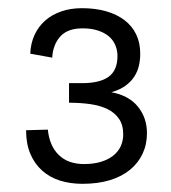

<svg xmlns="http://www.w3.org/2000/svg" viewBox="-20 -592 422 474"><path d="M98.1 -272Q102.1 -231.9 125 -209.5Q147.9 -187 187.5 -187Q211.4 -187 229.5 -192.6Q247.6 -198.2 259.8 -208Q272 -217.8 278.1 -231.2Q284.2 -244.6 284.2 -260.3Q284.2 -283.7 273.7 -298.8Q263.2 -314 245.1 -322.8Q227.1 -331.5 202.6 -335Q178.2 -338.4 150.4 -338.4V-386.7H182.1Q226.6 -386.7 248.3 -402.6Q270 -418.5 270 -453.6Q270 -468.3 264.6 -480.7Q259.3 -493.2 248.8 -502.2Q238.3 -511.2 221.9 -516.6Q205.6 -522 183.6 -522Q147 -522 128.9 -502Q110.8 -481.9 108.9 -449.7L54.7 -459.5Q55.7 -484.9 65.2 -505.6Q74.7 -526.4 91.3 -541Q107.9 -555.7 130.9 -563.7Q153.8 -571.8 182.1 -571.8Q215.3 -571.8 241.9 -564.2Q268.6 -556.6 287.4 -542.2Q306.2 -527.8 316.2 -507.1Q326.2 -486.3 326.2 -459.5Q326.2 -443.8 322.8 -429.2Q319.3 -414.6 311 -402.1Q302.7 -389.6 289.1 -379.9Q275.4 -370.1 254.9 -364.3Q297.9 -356.4 320.3 -328.9Q342.8 -301.3 342.8 -263.2Q342.8 -235.4 332 -212.4Q321.3 -189.5 301 -172.9Q280.8 -156.2 251.2 -147.2Q221.7 -138.2 183.6 -138.2Q153.3 -138.2 127.9 -146.2Q102.5 -154.3 84 -170.9Q65.4 -187.5 54.9 -212.2Q44.4 -236.8 44.4 -270.5Z"/></svg>

Font: Rokkitt
Style: Regular
Weight: 400
Version: Version 1.2; ttfautohint (v1.5) -l 7 -r 28 -G 50 -x 13 -D la